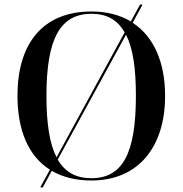

<svg xmlns="http://www.w3.org/2000/svg" viewBox="-20 -775 794 835"><path d="M197 -37 155 40H166L205 -32C252 -5 309 10 377 10C583 10 698 -137 698 -358C698 -504 649 -616 557 -676L600 -755H589L549 -682C501 -710 445 -725 378 -725C161 -725 56 -580 56 -359C56 -211 102 -97 197 -37ZM522 -634 226 -91C196 -149 182 -236 182 -358C182 -608 242 -715 378 -715C444 -715 491 -689 522 -634ZM377 0C311 0 263 -26 231 -81L528 -624C558 -566 571 -479 571 -358C571 -107 513 0 377 0Z"/></svg>

Font: Noto Serif Display Medium
Style: Regular
Weight: 500
Designer: Monotype Design Team
Foundry: Monotype Imaging Inc.
Version: Version 2.009